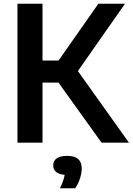

<svg xmlns="http://www.w3.org/2000/svg" viewBox="-20 -760 707 1023"><path d="M521 0 291.5 -320H206.5V0H73V-740H206.5V-437.5H292L504 -740H646L395 -381.5L667 0ZM415.5 137.5Q415.5 162.5 406 191.5Q396.5 220.5 380.5 243H299.5Q320 201 324.5 171.5Q293.5 169 278.5 155.8Q263.5 142.5 263.5 121Q263.5 97 282.2 83.8Q301 70.5 338.5 70.5Q415.5 70.5 415.5 137.5Z"/></svg>

Font: Encode Sans SemiBold
Style: Regular
Weight: 600
Designer: Multiple Designers
Foundry: Impallari Type
Version: Version 2.000